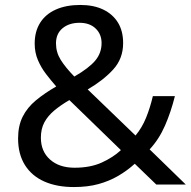

<svg xmlns="http://www.w3.org/2000/svg" viewBox="-20 -745 772 775"><path d="M304 -725Q358 -725 396.5 -706.5Q435 -688 456 -654Q477 -620 477 -571Q477 -508 436.5 -464Q396 -420 334 -384L527 -198Q553 -229 569.5 -269.5Q586 -310 597 -357H686Q670 -293 646 -238Q622 -183 584 -142L730 0H611L524 -84Q493 -56 457 -35Q421 -14 377.5 -2Q334 10 278 10Q209 10 158.5 -12.5Q108 -35 80.5 -79Q53 -123 53 -186Q53 -237 71.5 -274Q90 -311 125 -340Q160 -369 207 -396Q186 -420 166 -446Q146 -472 133 -502.5Q120 -533 120 -569Q120 -618 142 -653Q164 -688 205.5 -706.5Q247 -725 304 -725ZM260 -341Q224 -320 198.5 -298.5Q173 -277 159 -251Q145 -225 145 -189Q145 -134 182 -101Q219 -68 281 -68Q345 -68 391 -89Q437 -110 468 -139ZM301 -653Q259 -653 232.5 -631Q206 -609 206 -570Q206 -534 225 -503.5Q244 -473 280 -436Q339 -470 364.5 -500.5Q390 -531 390 -571Q390 -607 366 -630Q342 -653 301 -653Z"/></svg>

Font: kannada25
Style: Book
Weight: 400
Designer: Jelle Bosma - Monotype Design Team
Foundry: Monotype Imaging Inc.
Version: Version 2.003